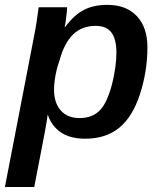

<svg xmlns="http://www.w3.org/2000/svg" viewBox="-43 -558 656 786"><path d="M305.7 9.8Q245.1 9.8 207 -15.6Q168.9 -41 153.3 -86.9H151.9Q150.4 -76.2 147.7 -58.1Q145 -40 140.1 -15.1Q132.8 22.9 122.1 78.6Q111.3 134.3 97.2 207.5H-22.9L96.7 -411.1Q99.1 -424.3 101.6 -437Q104 -449.7 106 -462.9Q108.4 -479.5 110.8 -495.8Q113.3 -512.2 115.2 -528.3H231.9Q231.9 -522.5 230.2 -506.1Q228.5 -489.7 226.3 -472.9Q224.1 -456.1 221.7 -447.3H223.6Q258.8 -495.1 298.8 -516.6Q338.9 -538.1 396.5 -538.1Q474.1 -538.1 517.3 -491.9Q560.5 -445.8 560.5 -365.2Q560.5 -266.6 530.3 -173.3Q500 -80.1 445.3 -35.2Q390.6 9.8 305.7 9.8ZM349.1 -452.1Q292 -452.1 255.9 -416.7Q219.7 -381.3 200.7 -310.5Q193.8 -292 188.7 -270.8Q183.6 -249.5 180.9 -229.2Q178.2 -209 178.2 -191.9Q178.2 -136.7 205.8 -105.7Q233.4 -74.7 282.7 -74.7Q336.4 -74.7 367.2 -107.9Q382.8 -124.5 395 -152.6Q407.2 -180.7 415.8 -214.1Q424.3 -247.6 429 -281.2Q433.6 -314.9 433.6 -342.3Q433.6 -397 413.3 -424.6Q393.1 -452.1 349.1 -452.1Z"/></svg>

Font: Arimo SemiBold
Style: Italic
Weight: 600
Italic angle: -12°
Version: Version 1.33